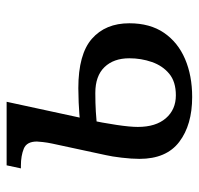

<svg xmlns="http://www.w3.org/2000/svg" viewBox="-30 -546 586 565"><g transform="rotate(-90 262.5 -263.0)"><path d="M260 10Q178 10 128 -28Q78 -66 78 -145Q78 -168 81.5 -197.5Q85 -227 89 -244L123 -402Q126 -416 127.5 -429.5Q129 -443 129 -447Q129 -477 108 -485.5Q87 -494 58 -494H50L59 -536H246L193 -291L167 -318Q215 -323 244 -324Q273 -325 286 -325Q386 -325 431.5 -285Q477 -245 477 -175Q477 -114 449 -73Q421 -32 372 -11Q323 10 260 10ZM265 -38Q305 -38 328.5 -57.5Q352 -77 363 -108.5Q374 -140 374 -175Q374 -221 348 -248Q322 -275 272 -275Q242 -275 217 -273.5Q192 -272 157 -268L193 -296Q184 -253 178 -213Q172 -173 172 -150Q172 -97 197.5 -67.5Q223 -38 265 -38Z"/></g></svg>

Font: Noto Serif
Style: Italic
Weight: 400
Italic angle: -12°
Designer: Monotype Design Team
Foundry: Monotype Imaging Inc.
Version: Version 2.013